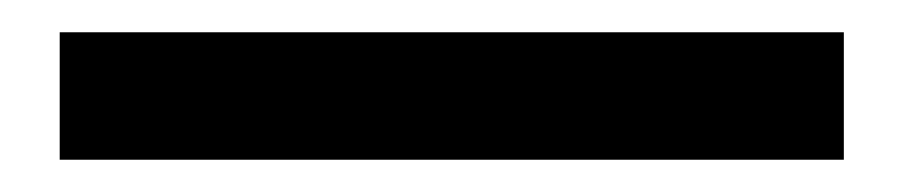

<svg xmlns="http://www.w3.org/2000/svg" viewBox="-20 43 560 119"><path d="M17 142V63H503V142Z"/></svg>

Font: Feura Sans
Style: Regular
Weight: 400
Designer: Carrois Corporate & Edenspiekermann
Foundry: Carrois Corporate GbR & Edenspiekermann AG
Version: Version 1.001